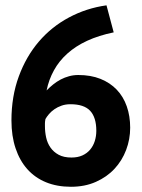

<svg xmlns="http://www.w3.org/2000/svg" viewBox="-20 -695 540 728"><path d="M473.6 -210.9Q473.6 -167 458.3 -126.5Q442.9 -85.9 414.1 -54.9Q385.3 -23.9 343.5 -5.4Q301.8 13.2 249 13.2Q196.3 13.2 154.5 -3.9Q112.8 -21 83.7 -53.5Q54.7 -85.9 39.1 -132.6Q23.4 -179.2 23.4 -238.3Q23.4 -329.6 51.3 -405.3Q79.1 -481 127.4 -537.4Q175.8 -593.8 241.7 -628.9Q307.6 -664.1 383.8 -674.8L411.1 -572.3Q354 -560.5 310.3 -540.3Q266.6 -520 235.4 -491.9Q204.1 -463.9 184.6 -428.5Q165 -393.1 156.7 -352.1Q168.5 -364.3 181.9 -375Q195.3 -385.7 210.2 -393.6Q225.1 -401.4 241.9 -406Q258.8 -410.6 276.9 -410.6Q324.2 -410.6 360.8 -396Q397.5 -381.3 422.6 -355Q447.8 -328.6 460.7 -291.7Q473.6 -254.9 473.6 -210.9ZM345.2 -199.2Q345.2 -249.5 322 -274.7Q298.8 -299.8 247.1 -299.8Q228.5 -299.8 213.4 -294.4Q198.2 -289.1 186.3 -280.8Q174.3 -272.5 165.8 -262.5Q157.2 -252.4 152.3 -243.7Q150.4 -233.4 150.4 -228.3Q150.4 -223.1 150.4 -216.3Q150.4 -194.8 155 -173.6Q159.7 -152.3 171.4 -135.5Q183.1 -118.7 202.4 -108.2Q221.7 -97.7 251 -97.7Q274.9 -97.7 292.5 -105.7Q310.1 -113.8 321.8 -127.7Q333.5 -141.6 339.4 -160.2Q345.2 -178.7 345.2 -199.2Z"/></svg>

Font: PT Astra Sans
Style: Bold
Weight: 700
Designer: A.Korolkova, I. Chaeva
Foundry: ParaType Ltd
Version: Version 1.001; ttfautohint (v1.6)